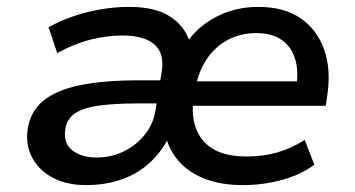

<svg xmlns="http://www.w3.org/2000/svg" viewBox="-20 -528 1031 557"><path d="M229 9Q175 9 135 -11.5Q95 -32 74.5 -68.5Q54 -105 60 -152Q68 -205 106 -236Q144 -267 213 -281Q282 -295 383 -295H469L459 -228H383Q312 -228 266 -221.5Q220 -215 196.5 -198.5Q173 -182 169 -150Q164 -111 191 -91Q218 -71 259 -71Q303 -71 339.5 -89Q376 -107 400.5 -138Q425 -169 431 -207L449 -319Q458 -372 428.5 -398.5Q399 -425 336 -425Q290 -425 242.5 -413Q195 -401 146 -374L121 -449Q155 -468 193.5 -481Q232 -494 273 -501Q314 -508 354 -508Q429 -508 471 -481.5Q513 -455 528 -413Q560 -456 613 -482Q666 -508 729 -508Q804 -508 852 -475Q900 -442 920.5 -384Q941 -326 929 -248L925 -221H517L528 -292H861L839 -271Q847 -320 836.5 -356Q826 -392 797.5 -412Q769 -432 723 -432Q676 -432 638.5 -411Q601 -390 577.5 -353Q554 -316 546 -267L542 -246Q530 -168 568.5 -121Q607 -74 695 -74Q743 -74 783.5 -85.5Q824 -97 864 -122L892 -50Q851 -20 796 -5.5Q741 9 686 9Q624 9 579 -7.5Q534 -24 505.5 -53Q477 -82 465 -119H464Q441 -78 406.5 -49Q372 -20 327 -5.5Q282 9 229 9Z"/></svg>

Font: Nunito Sans 7pt SemiBold
Style: Italic
Weight: 600
Italic angle: -9°
Designer: Vernon Adams
Foundry: Vernon Adams
Version: Version 3.101;gftools[0.9.27]